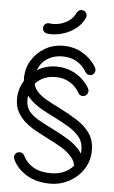

<svg xmlns="http://www.w3.org/2000/svg" viewBox="-58 -883 550 926"><g transform="rotate(5 217.0 -420.0)"><path d="M38.6 -97.4Q35.8 -103.5 35.8 -108.6Q35.8 -118.8 42.8 -126.4Q49.9 -134.1 61.2 -134.1Q77 -134.1 83.9 -120.5Q100.4 -86.1 133.9 -66.2Q167.5 -46.4 219.6 -46.4Q259.8 -46.4 290.8 -62.6Q321.8 -78.9 339.3 -107.6Q356.9 -136.2 356.9 -171.9Q356.9 -209.1 335.8 -234.6Q314.6 -260.1 281.9 -279.3Q249.2 -298.5 214.2 -316.2Q186.1 -329.5 157.4 -345.5Q128.6 -361.5 104.4 -381.8Q80.1 -402 65.4 -429Q50.8 -456 50.8 -492.6Q50.8 -540 74.6 -578.9Q98.4 -617.8 138.2 -640.9Q178.1 -664 227.6 -664Q278.9 -664 321.4 -638.8Q363.9 -613.5 387.5 -573Q390.9 -566.8 390.9 -559.9Q390.9 -550.1 383.8 -542.2Q376.8 -534.4 366 -534.4Q352 -534.4 344.5 -545.9Q327 -577 297.1 -594.8Q267.1 -612.6 227.6 -612.6Q189.9 -612.6 161.4 -597Q132.9 -581.4 117.3 -554Q101.8 -526.6 101.8 -492.6Q101.8 -461.1 117.8 -439.6Q133.9 -418.1 163.6 -400.4Q193.4 -382.8 235 -362.6Q280.5 -339.8 320 -314.9Q359.5 -290.1 383.4 -256.4Q407.2 -222.6 407.2 -171.9Q407.2 -123.2 381.6 -83.1Q355.9 -42.9 313.2 -19.4Q270.5 4 219.6 4Q155 4 107.8 -23.8Q60.6 -51.5 38.6 -97.4ZM331.1 -68.5Q331.1 -106.5 310.1 -132.1Q289.1 -157.6 256.5 -176.7Q223.9 -195.8 188.9 -212.8Q161.9 -226.6 133.4 -242.1Q104.9 -257.5 80.8 -277.8Q56.6 -298 41.3 -325.2Q26 -352.5 26 -388.9Q26 -436.9 49.8 -475.8Q73.6 -514.6 113.3 -537.9Q153 -561.2 202.2 -561.2Q253.5 -561.2 296.5 -536.1Q339.5 -511 362.5 -469.8Q366.1 -464.6 366.1 -456.8Q366.1 -446.4 358.6 -438.5Q351 -430.6 340.6 -430.6Q325.9 -430.6 318.8 -443.5Q301.9 -474 272.1 -492.2Q242.4 -510.5 202.2 -510.5Q164.5 -510.5 136.2 -494.9Q107.9 -479.2 92.1 -451.9Q76.4 -424.5 76.4 -388.9Q76.4 -357.4 91.5 -336.8Q106.6 -316.2 136.1 -298.7Q165.6 -281.1 210.2 -259.5Q249 -240.1 282.4 -220.2Q315.9 -200.2 339.2 -174.9Q362.6 -149.6 372.5 -113.6ZM276.2 -827.5Q279.8 -835.4 286.8 -839.9Q293.8 -844.4 302.4 -843.4Q312.8 -842 319.4 -833.9Q326.1 -825.9 325.1 -815.1Q324.8 -813.6 324.4 -811.8Q324 -810 323.6 -808.5Q306.6 -771.5 274.4 -749.6Q242.1 -727.6 206.6 -719.6Q171 -711.5 144 -715.8Q133.2 -716.8 126.6 -725Q119.9 -733.2 121.2 -743.4Q122.2 -753.8 130.2 -760.4Q138.1 -767.1 148.9 -766.1Q169.8 -762.2 195.1 -767.4Q220.4 -772.5 242.3 -787.4Q264.2 -802.4 276.2 -827.5Z"/></g></svg>

Font: Libertine-Super Thin
Style: Regular
Weight: 100
Designer: Bastien Sozeau
Foundry: NBR — Bastien Sozeau
Version: Version 2.003;gftools[0.9.33]